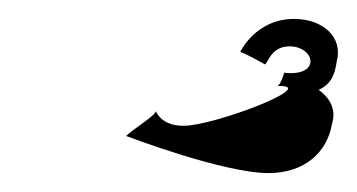

<svg xmlns="http://www.w3.org/2000/svg" viewBox="-20 -707 377 203"><path d="M114 -563C114 -563 216 -524 264 -524C302 -524 326 -546 331 -576C336 -592 328 -604 317 -612C330 -618 334 -628 336 -642C343 -668 321 -687 291 -687C250 -687 234 -652 234 -652C237 -652 260 -639 260 -639C263 -639 266 -658 286 -658C313 -658 320 -626 281 -630C282 -636 277 -616 273 -616C321 -618 207 -574 174 -574C146 -574 145 -594 144 -588C143 -584 110 -563 114 -563Z"/></svg>

Font: Ampere
Style: SCSuCndIta
Weight: 400
Version: Version 1